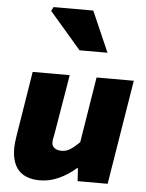

<svg xmlns="http://www.w3.org/2000/svg" viewBox="-60 -951 770 1012"><g transform="rotate(5 324.5 -445.0)"><path d="M40 -145Q40 -170 47 -212L102 -553H298L245 -237Q245 -237 241 -217Q238 -202 238 -192Q238 -173 252.5 -162.5Q267 -152 290 -152Q314 -152 335.5 -165.5Q357 -179 384 -206L440 -553H637L547 0H388L384 -68H379Q337 -31 288.5 -9Q240 13 190 13Q40 13 40 -145ZM171 -882 182 -903H392L486 -688H338Z"/></g></svg>

Font: Nebula Sans Black
Style: Regular
Weight: 900
Italic angle: -9°
Designer: Paul D. Hunt for Adobe (as Source Sans)
Foundry: Nebula Entertainment & Broadcasting LLC
Version: Version 1.010